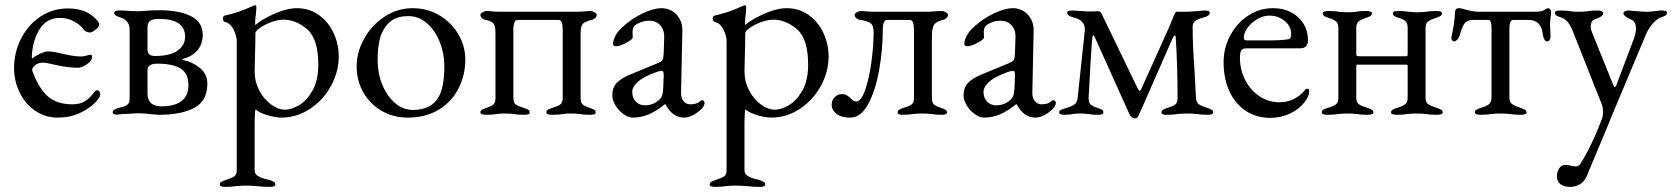

<svg xmlns="http://www.w3.org/2000/svg" viewBox="-20 -446 6540 751"><path d="M35 -180Q35 -241 62.5 -295Q90 -349 138 -381Q186 -413 246 -413Q322 -413 361 -365Q368 -357 368 -350Q368 -341 354 -330Q340 -319 332 -319Q325 -319 318 -322Q311 -325 308 -329Q295 -349 269 -362.5Q243 -376 214 -376Q166 -376 138.5 -337Q111 -298 105 -236Q105 -234 104.5 -224.5Q104 -215 107 -218Q116 -226 136 -235.5Q156 -245 167 -245Q183 -245 203.5 -240.5Q224 -236 228 -235Q270 -225 297 -225Q306 -225 318 -228.5Q330 -232 335 -232Q340 -232 340 -222Q340 -208 319.5 -194.5Q299 -181 286 -181Q248 -181 202 -191Q196 -192 177.5 -196.5Q159 -201 147 -201Q127 -201 113 -187Q105 -179 106 -170Q130 -103 165.5 -70.5Q201 -38 263 -38Q293 -38 311.5 -49.5Q330 -61 351 -88Q356 -93 360 -93Q365 -93 368.5 -88.5Q372 -84 372 -77Q372 -69 363 -57Q344 -31 301.5 -8.5Q259 14 206 14Q157 14 118 -12.5Q79 -39 57 -84Q35 -129 35 -180Z M421 -6Q421 -13 426.5 -16.5Q432 -20 444 -24Q449 -25 461.5 -28.5Q474 -32 480.5 -39Q487 -46 487 -59V-330Q487 -367 450 -378Q438 -382 432.5 -385.5Q427 -389 427 -396Q427 -405 447 -405Q469 -405 489 -403L519 -402Q530 -402 552 -404Q578 -406 603 -406Q682 -406 727.5 -382.5Q773 -359 773 -311Q773 -273 752 -249Q731 -225 697 -216Q693 -215 692 -213.5Q691 -212 697 -211Q732 -204 761.5 -180.5Q791 -157 791 -118Q791 -52 740.5 -24.5Q690 3 602 3L576 1Q542 -3 521 -3Q492 -2 463.5 0Q435 2 435 3H444Q421 3 421 -6ZM704 -302Q704 -372 603 -372Q576 -372 566.5 -364Q557 -356 557 -339V-252Q557 -227 586 -227Q645 -227 674.5 -248Q704 -269 704 -302ZM717 -112Q717 -160 685.5 -178.5Q654 -197 596 -197Q557 -197 557 -172V-80Q557 -30 612 -30Q662 -30 689.5 -50.5Q717 -71 717 -112Z M840 0ZM840 276Q840 269 845.5 265.5Q851 262 863 258Q885 251 895.5 244.5Q906 238 906 220V-287Q906 -304 894 -329.5Q882 -355 860 -360Q856 -361 854 -364.5Q852 -368 852 -373Q852 -383 859 -385Q903 -395 936 -408.5Q969 -422 975 -425L977 -426Q979 -426 981 -423Q983 -420 983 -417L981 -391Q978 -373 978 -357Q978 -349 979 -348Q990 -359 1017.5 -374.5Q1045 -390 1078.5 -402Q1112 -414 1141 -414Q1190 -414 1227.5 -387Q1265 -360 1285 -316.5Q1305 -273 1305 -225Q1305 -166 1275 -110.5Q1245 -55 1193 -20.5Q1141 14 1080 14Q1058 14 1026 4.5Q994 -5 980 -18Q978 -18 977 2Q976 22 976 33V220Q976 235 989 242.5Q1002 250 1015.5 253.5Q1029 257 1034 258Q1046 262 1051.5 265.5Q1057 269 1057 276Q1057 285 1035 285Q1008 285 985 282Q959 280 941 280Q925 280 903 282Q887 285 861 285Q840 285 840 276ZM1225 -193Q1225 -294 1181.5 -331.5Q1138 -369 1089 -369Q1067 -369 1041 -359.5Q1015 -350 997 -337Q979 -324 979 -317Q979 -272 977 -212Q976 -192 976 -166Q976 -127 994 -92.5Q1012 -58 1040 -37.5Q1068 -17 1095 -17Q1119 -17 1149.5 -34.5Q1180 -52 1202.5 -92Q1225 -132 1225 -193Z M1375 0ZM1375 -187Q1375 -242 1404.5 -295Q1434 -348 1484.5 -381Q1535 -414 1594 -414Q1651 -414 1698 -386.5Q1745 -359 1772.5 -312.5Q1800 -266 1800 -213Q1800 -153 1774 -101Q1748 -49 1697 -17.5Q1646 14 1574 14Q1519 14 1473.5 -12Q1428 -38 1401.5 -84Q1375 -130 1375 -187ZM1698 -71Q1718 -110 1718 -189Q1718 -237 1700 -282Q1682 -327 1650 -355Q1618 -383 1577 -383Q1548 -383 1527 -374Q1506 -365 1489 -343Q1471 -320 1464 -286.5Q1457 -253 1457 -210Q1457 -160 1475 -115.5Q1493 -71 1524.5 -43.5Q1556 -16 1595 -16Q1670 -16 1698 -71Z M1859 -6Q1859 -13 1864.5 -16.5Q1870 -20 1882 -24Q1901 -30 1909.5 -37Q1918 -44 1918 -62V-317Q1918 -345 1910 -354.5Q1902 -364 1876 -369Q1871 -370 1865 -375.5Q1859 -381 1859 -388Q1859 -393 1868 -398Q1877 -403 1881 -403Q1895 -403 1909 -401L1935 -400H2234L2262 -401Q2278 -403 2292 -403Q2296 -403 2305 -398Q2314 -393 2314 -388Q2314 -381 2308 -375.5Q2302 -370 2297 -369Q2270 -363 2260.5 -353.5Q2251 -344 2251 -316V-62Q2251 -44 2259.5 -37Q2268 -30 2287 -24Q2299 -20 2304.5 -16.5Q2310 -13 2310 -6Q2310 0 2303.5 1.5Q2297 3 2287 3Q2262 3 2248 0Q2232 -2 2214 -2Q2197 -2 2179 0Q2166 3 2140 3Q2117 3 2117 -6Q2117 -13 2122.5 -16.5Q2128 -20 2140 -24Q2161 -30 2171 -37Q2181 -44 2181 -62V-330Q2181 -368 2165 -368H2005Q1988 -368 1988 -330V-62Q1988 -44 1998 -37Q2008 -30 2029 -24Q2041 -20 2046.5 -16.5Q2052 -13 2052 -6Q2052 0 2045.5 1.5Q2039 3 2029 3Q2004 3 1990 0Q1974 -2 1956 -2Q1939 -2 1921 0Q1908 3 1882 3Q1859 3 1859 -6Z M2375 0ZM2375 -72Q2375 -103 2391.5 -121Q2408 -139 2446 -155L2548 -197Q2567 -205 2571 -211Q2575 -217 2576 -237L2578 -301Q2579 -328 2563 -346.5Q2547 -365 2519 -365Q2504 -365 2489 -360Q2474 -355 2464 -347Q2454 -340 2454 -318L2455 -300Q2455 -292 2429.5 -278.5Q2404 -265 2389 -265Q2384 -265 2381 -267.5Q2378 -270 2378 -274Q2378 -290 2388.5 -308.5Q2399 -327 2418 -343Q2452 -374 2494.5 -394Q2537 -414 2567 -414Q2603 -414 2626.5 -388.5Q2650 -363 2649 -325L2644 -85Q2643 -64 2653 -51Q2663 -38 2680 -38Q2705 -38 2717 -49Q2722 -54 2725 -54Q2730 -54 2733 -51Q2736 -48 2736 -43Q2736 -39 2733 -32.5Q2730 -26 2725 -21Q2709 -5 2690.5 4.5Q2672 14 2656 14Q2610 14 2583 -38H2580Q2547 -11 2517 1.5Q2487 14 2455 14Q2438 14 2419 0.5Q2400 -13 2387.5 -33.5Q2375 -54 2375 -72ZM2561 -58Q2567 -64 2570 -73Q2573 -82 2574 -99L2576 -148V-154Q2576 -162 2574 -165.5Q2572 -169 2567 -169Q2561 -169 2547 -164Q2497 -146 2475 -126Q2453 -106 2453 -87Q2453 -62 2467.5 -48Q2482 -34 2502 -34Q2537 -34 2561 -58Z M2756 0ZM2756 276Q2756 269 2761.5 265.5Q2767 262 2779 258Q2801 251 2811.5 244.5Q2822 238 2822 220V-287Q2822 -304 2810 -329.5Q2798 -355 2776 -360Q2772 -361 2770 -364.5Q2768 -368 2768 -373Q2768 -383 2775 -385Q2819 -395 2852 -408.5Q2885 -422 2891 -425L2893 -426Q2895 -426 2897 -423Q2899 -420 2899 -417L2897 -391Q2894 -373 2894 -357Q2894 -349 2895 -348Q2906 -359 2933.5 -374.5Q2961 -390 2994.5 -402Q3028 -414 3057 -414Q3106 -414 3143.5 -387Q3181 -360 3201 -316.5Q3221 -273 3221 -225Q3221 -166 3191 -110.5Q3161 -55 3109 -20.5Q3057 14 2996 14Q2974 14 2942 4.5Q2910 -5 2896 -18Q2894 -18 2893 2Q2892 22 2892 33V220Q2892 235 2905 242.5Q2918 250 2931.5 253.5Q2945 257 2950 258Q2962 262 2967.5 265.5Q2973 269 2973 276Q2973 285 2951 285Q2924 285 2901 282Q2875 280 2857 280Q2841 280 2819 282Q2803 285 2777 285Q2756 285 2756 276ZM3141 -193Q3141 -294 3097.5 -331.5Q3054 -369 3005 -369Q2983 -369 2957 -359.5Q2931 -350 2913 -337Q2895 -324 2895 -317Q2895 -272 2893 -212Q2892 -192 2892 -166Q2892 -127 2910 -92.5Q2928 -58 2956 -37.5Q2984 -17 3011 -17Q3035 -17 3065.5 -34.5Q3096 -52 3118.5 -92Q3141 -132 3141 -193Z M3233 -36Q3233 -53 3244.5 -65.5Q3256 -78 3275 -78Q3284 -78 3291 -74Q3298 -70 3303 -65.5Q3308 -61 3309 -60Q3320 -49 3329 -49Q3348 -49 3363.5 -92.5Q3379 -136 3388 -200Q3397 -264 3397 -320Q3397 -347 3385 -355.5Q3373 -364 3340 -369Q3335 -370 3329 -375.5Q3323 -381 3323 -388Q3323 -393 3332 -398Q3341 -403 3345 -403Q3359 -403 3373 -401L3399 -400H3608Q3620 -400 3638 -402L3666 -403Q3670 -403 3679 -398Q3688 -393 3688 -388Q3688 -381 3682 -375.5Q3676 -370 3671 -369Q3644 -363 3634.5 -350.5Q3625 -338 3625 -300V-62Q3625 -44 3633.5 -37Q3642 -30 3661 -24Q3673 -20 3678.5 -16.5Q3684 -13 3684 -6Q3684 3 3664 3Q3639 3 3624 0Q3604 -2 3588 -2Q3571 -2 3551 0Q3536 3 3511 3Q3491 3 3491 -6Q3491 -13 3496.5 -16.5Q3502 -20 3514 -24Q3535 -30 3545 -37Q3555 -44 3555 -62V-330Q3555 -368 3539 -368H3450Q3433 -368 3433 -330Q3433 -253 3419 -173.5Q3405 -94 3376.5 -40Q3348 14 3306 14Q3270 14 3251.5 -1Q3233 -16 3233 -36Z M3749 0ZM3749 -72Q3749 -103 3765.5 -121Q3782 -139 3820 -155L3922 -197Q3941 -205 3945 -211Q3949 -217 3950 -237L3952 -301Q3953 -328 3937 -346.5Q3921 -365 3893 -365Q3878 -365 3863 -360Q3848 -355 3838 -347Q3828 -340 3828 -318L3829 -300Q3829 -292 3803.5 -278.5Q3778 -265 3763 -265Q3758 -265 3755 -267.5Q3752 -270 3752 -274Q3752 -290 3762.5 -308.5Q3773 -327 3792 -343Q3826 -374 3868.5 -394Q3911 -414 3941 -414Q3977 -414 4000.5 -388.5Q4024 -363 4023 -325L4018 -85Q4017 -64 4027 -51Q4037 -38 4054 -38Q4079 -38 4091 -49Q4096 -54 4099 -54Q4104 -54 4107 -51Q4110 -48 4110 -43Q4110 -39 4107 -32.5Q4104 -26 4099 -21Q4083 -5 4064.5 4.5Q4046 14 4030 14Q3984 14 3957 -38H3954Q3921 -11 3891 1.5Q3861 14 3829 14Q3812 14 3793 0.5Q3774 -13 3761.5 -33.5Q3749 -54 3749 -72ZM3935 -58Q3941 -64 3944 -73Q3947 -82 3948 -99L3950 -148V-154Q3950 -162 3948 -165.5Q3946 -169 3941 -169Q3935 -169 3921 -164Q3871 -146 3849 -126Q3827 -106 3827 -87Q3827 -62 3841.5 -48Q3856 -34 3876 -34Q3911 -34 3935 -58Z M4397 -1 4262 -301Q4259 -308 4257 -308Q4254 -308 4253 -301Q4251 -290 4245.5 -198Q4240 -106 4238 -62Q4238 -44 4246 -37Q4254 -30 4273 -24Q4285 -20 4290.5 -16.5Q4296 -13 4296 -6Q4296 3 4276 3Q4251 3 4237 0Q4221 -2 4203 -2Q4187 -2 4175 0Q4166 3 4143 3Q4123 3 4123 -6Q4123 -12 4128 -15Q4133 -18 4139.5 -20Q4146 -22 4149 -23Q4170 -29 4181.5 -36.5Q4193 -44 4195 -62L4223 -325Q4227 -367 4178 -378Q4169 -380 4161.5 -385Q4154 -390 4154 -397Q4154 -405 4175 -405L4206 -403L4236 -401L4277 -402Q4284 -402 4290 -390L4429 -102Q4434 -91 4438 -91Q4441 -91 4445 -100L4554 -342L4563 -364Q4577 -400 4581 -400H4614Q4635 -400 4661.5 -402.5Q4688 -405 4692 -405Q4712 -405 4712 -396Q4712 -384 4689 -378Q4669 -373 4657 -365.5Q4645 -358 4645 -341Q4645 -267 4652 -176L4658 -63Q4659 -45 4669.5 -38Q4680 -31 4702 -24Q4714 -20 4719.5 -16.5Q4725 -13 4725 -6Q4725 3 4705 3Q4679 3 4662 0Q4640 -2 4624 -2Q4608 -2 4586 0Q4569 3 4543 3Q4523 3 4523 -6Q4523 -13 4528.5 -16.5Q4534 -20 4546 -24Q4567 -30 4576.5 -37Q4586 -44 4586 -63Q4586 -187 4579 -297Q4579 -307 4575 -307Q4571 -307 4566 -295L4436 1Q4432 10 4428.5 13.5Q4425 17 4419 17Q4405 17 4397 -1Z M4766 0ZM4766 -203Q4766 -259 4792.5 -308Q4819 -357 4863 -385.5Q4907 -414 4959 -414Q5019 -414 5057.5 -378.5Q5096 -343 5096 -288Q5096 -257 5066 -257H4855Q4841 -257 4835.5 -249.5Q4830 -242 4830 -220Q4830 -173 4850.5 -133Q4871 -93 4906.5 -69.5Q4942 -46 4984 -46Q5043 -46 5082 -91Q5088 -99 5093 -99Q5101 -99 5101 -89Q5101 -70 5083 -47Q5061 -18 5025 -1.5Q4989 15 4949 15Q4895 15 4853.5 -12Q4812 -39 4789 -88.5Q4766 -138 4766 -203ZM4948 -288Q4995 -288 5022 -293Q5030 -294 5030 -315Q5030 -344 5004.5 -364.5Q4979 -385 4944 -385Q4922 -385 4898.5 -371.5Q4875 -358 4860 -338Q4845 -318 4845 -298Q4845 -288 4857 -288Z M5150 -6Q5150 -13 5155.5 -16.5Q5161 -20 5173 -24Q5195 -30 5205 -37.5Q5215 -45 5215 -63V-337Q5215 -355 5205.5 -362.5Q5196 -370 5177 -376Q5165 -380 5159.5 -383.5Q5154 -387 5154 -394Q5154 -403 5177 -403Q5203 -403 5216 -400Q5234 -398 5251 -398Q5267 -398 5285 -400Q5298 -403 5323 -403Q5346 -403 5346 -394Q5346 -387 5340.5 -383.5Q5335 -380 5323 -376Q5304 -370 5294.5 -362.5Q5285 -355 5285 -337V-232Q5285 -226 5295 -226H5481Q5486 -226 5486 -234V-337Q5486 -355 5477.5 -363Q5469 -371 5451 -376Q5439 -380 5433.5 -383.5Q5428 -387 5428 -394Q5428 -400 5434.5 -401.5Q5441 -403 5451 -403Q5475 -403 5489 -400Q5507 -398 5523 -398Q5540 -398 5558 -400Q5572 -403 5597 -403Q5607 -403 5613.5 -401.5Q5620 -400 5620 -394Q5620 -387 5614.5 -383.5Q5609 -380 5597 -376Q5577 -370 5566.5 -362.5Q5556 -355 5556 -337V-63Q5556 -45 5567 -38Q5578 -31 5600 -24Q5612 -20 5617.5 -16.5Q5623 -13 5623 -6Q5623 3 5600 3Q5574 3 5559 0Q5539 -2 5522 -2Q5505 -2 5485 0Q5470 3 5444 3Q5421 3 5421 -6Q5421 -13 5426.5 -16.5Q5432 -20 5444 -24Q5465 -30 5475.5 -37.5Q5486 -45 5486 -63V-188Q5486 -191 5485 -192Q5484 -193 5482 -193H5288Q5286 -193 5285.5 -191Q5285 -189 5285 -186V-63Q5285 -45 5295.5 -38Q5306 -31 5329 -24Q5341 -20 5346.5 -16.5Q5352 -13 5352 -6Q5352 3 5329 3Q5303 3 5288 0Q5268 -2 5251 -2Q5234 -2 5214 0Q5199 3 5173 3Q5150 3 5150 -6Z M5749 -6Q5749 -13 5754.5 -16.5Q5760 -20 5772 -24Q5793 -30 5803.5 -38Q5814 -46 5814 -65V-336Q5814 -368 5802 -368H5742Q5720 -368 5709.5 -355.5Q5699 -343 5690 -309Q5688 -300 5681 -292Q5674 -284 5667 -284Q5663 -284 5660 -288Q5657 -292 5657 -299Q5657 -302 5659 -310Q5663 -326 5667 -352.5Q5671 -379 5671 -396Q5671 -414 5686 -414Q5693 -414 5702 -411.5Q5711 -409 5718 -407Q5744 -400 5768 -400H5974Q6011 -400 6017 -405Q6021 -408 6027 -411Q6033 -414 6036 -414Q6039 -414 6043 -409.5Q6047 -405 6047 -399Q6047 -392 6045 -378Q6043 -362 6043 -352Q6043 -334 6045 -306V-304Q6045 -297 6041.5 -290.5Q6038 -284 6032 -284Q6025 -284 6020.5 -292.5Q6016 -301 6015 -309Q6010 -368 5959 -368H5899Q5884 -368 5884 -336V-64Q5884 -46 5895 -38.5Q5906 -31 5928 -24Q5940 -20 5945.5 -16.5Q5951 -13 5951 -6Q5951 3 5928 3Q5902 3 5887 0Q5867 -2 5850 -2Q5833 -2 5813 0Q5798 3 5772 3Q5749 3 5749 -6Z M6062 0ZM6070 244Q6070 225 6079 212Q6088 199 6103 199Q6111 199 6124.5 202Q6138 205 6143 205Q6155 205 6162 194Q6181 165 6204 117.5Q6227 70 6247 16Q6250 7 6250 -7Q6250 -25 6246 -36L6130 -329Q6113 -370 6085 -378Q6073 -382 6067.5 -385.5Q6062 -389 6062 -396Q6062 -405 6082 -405Q6108 -405 6121 -402Q6139 -400 6155 -400Q6172 -400 6190 -402Q6205 -405 6231 -405Q6238 -405 6244.5 -402Q6251 -399 6251 -394Q6251 -387 6241.5 -381Q6232 -375 6222 -372Q6211 -369 6206.5 -361.5Q6202 -354 6202 -340Q6202 -331 6210 -312L6291 -112Q6293 -106 6297 -106Q6300 -106 6302 -112L6371 -295Q6374 -302 6376.5 -313.5Q6379 -325 6379 -332Q6379 -349 6374 -357.5Q6369 -366 6359 -370Q6330 -383 6330 -394Q6330 -399 6336.5 -402Q6343 -405 6350 -405Q6355 -405 6373 -403Q6409 -400 6421 -400Q6435 -400 6459 -403Q6471 -405 6480 -405Q6500 -405 6500 -396Q6500 -389 6494.5 -385.5Q6489 -382 6477 -378Q6462 -373 6445 -354Q6428 -335 6418 -311L6282 13L6267 50Q6205 200 6186 244Q6177 264 6160 274.5Q6143 285 6121 285Q6099 285 6084.5 275Q6070 265 6070 244Z"/></svg>

Font: EB Garamond
Style: Regular
Weight: 400
Designer: Georg Duffner and Octavio Pardo
Foundry: Georg Duffner
Version: Version 1.000; ttfautohint (v1.6)